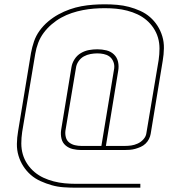

<svg xmlns="http://www.w3.org/2000/svg" viewBox="-20 -786 840 892"><path d="M632 86H333Q304 86 275.5 84Q247 82 220.5 74.5Q194 67 168.5 55.5Q143 44 123 26.5Q103 9 88.5 -13.5Q74 -36 66 -62.5Q58 -89 58.5 -118Q59 -147 64 -176L124 -540Q129 -567 138 -593.5Q147 -620 164 -643.5Q181 -667 203.5 -686Q226 -705 251.5 -719Q277 -733 304 -742.5Q331 -752 358 -757Q385 -762 412.5 -764Q440 -766 467 -766Q496 -766 524.5 -763.5Q553 -761 579.5 -754Q606 -747 631.5 -735.5Q657 -724 677 -706.5Q697 -689 711.5 -666.5Q726 -644 734 -617.5Q742 -591 741.5 -562Q741 -533 736 -504L680 -164Q678 -152 672 -140Q666 -128 656 -118.5Q646 -109 633.5 -103.5Q621 -98 608.5 -94.5Q596 -91 583 -90Q570 -89 557 -89H358Q338 -89 318.5 -93.5Q299 -98 284.5 -110.5Q270 -123 265.5 -142.5Q261 -162 264 -182L312 -474Q315 -493 326.5 -511Q338 -529 356 -539.5Q374 -550 393.5 -553.5Q413 -557 432 -557Q454 -557 474.5 -552Q495 -547 509.5 -533Q524 -519 528.5 -498.5Q533 -478 529 -456L472 -108H558Q574 -108 589 -110Q604 -112 619.5 -119Q635 -126 646.5 -139Q658 -152 660 -167L717 -507Q721 -534 721 -560.5Q721 -587 714 -611Q707 -635 693 -656Q679 -677 660 -693Q641 -709 618.5 -719.5Q596 -730 571 -736.5Q546 -743 520 -745.5Q494 -748 467 -748Q442 -748 416.5 -746Q391 -744 365 -739Q339 -734 313.5 -725.5Q288 -717 264.5 -704Q241 -691 220 -673Q199 -655 183 -633.5Q167 -612 157.5 -587Q148 -562 144 -537L83 -173Q79 -146 79 -119.5Q79 -93 86 -69Q93 -45 107 -24Q121 -3 140 13Q159 29 181.5 39.5Q204 50 229 56.5Q254 63 280 65.5Q306 68 333 68H632ZM451 -108 509 -459Q510 -464 510.5 -468Q511 -472 511 -477Q511 -491 504.5 -504Q498 -517 487 -524.5Q476 -532 461.5 -535Q447 -538 432 -538Q417 -538 400.5 -535Q384 -532 369.5 -524Q355 -516 345 -501.5Q335 -487 333 -471L284 -179Q282 -163 286 -148Q290 -133 301.5 -124Q313 -115 328 -111.5Q343 -108 359 -108Z"/></svg>

Font: Iosevka Aile Thin Oblique
Style: Regular
Weight: 100
Italic angle: -9°
Designer: Belleve Invis
Foundry: Belleve Invis
Version: Version 31.1.0; ttfautohint (v1.8.4)